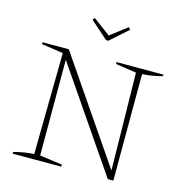

<svg xmlns="http://www.w3.org/2000/svg" viewBox="-121 -961 1023 1072"><g transform="rotate(15 390.5 -425.0)"><path d="M476 -644H747V-635Q688 -619 631 -616L630 0H598L199 -583V-30L329 -12V0H48V-10Q79 -18 108 -23Q137 -28 165 -29L173 -615L48 -633V-644H200L605 -52L596 -615L476 -633ZM388 -747 285 -838 296 -850 395 -776 492 -850 503 -838 400 -747Z"/></g></svg>

Font: Piazzolla Thin
Style: Regular
Weight: 100
Designer: Juan Pablo del Peral
Foundry: Huerta Tipografica
Version: Version 1.330